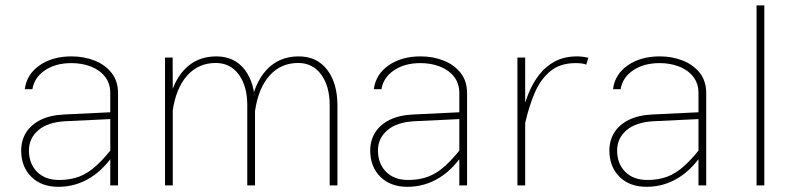

<svg xmlns="http://www.w3.org/2000/svg" viewBox="-20 -701 2999 726"><path d="M426.3 -349.1Q426.3 -394 402.3 -424.8Q378.4 -455.6 338.4 -471.7Q298.3 -487.8 250.5 -487.8Q178.7 -487.8 129.9 -454.1Q81.1 -420.4 73.7 -363.8H102.5Q109.9 -408.2 150.1 -435.3Q190.4 -462.4 250 -462.4Q290 -462.4 323.5 -449.5Q356.9 -436.5 377 -411.1Q397 -385.7 397 -349.1V-91.8V0H426.3ZM425.3 -140.1 413.1 -151.9Q376.5 -104 344.7 -75Q313 -45.9 279.5 -33.2Q246.1 -20.5 203.6 -20.5Q150.4 -20.5 119.9 -51.5Q89.4 -82.5 89.4 -131.8Q89.4 -178.2 125 -208.7Q160.6 -239.3 228.5 -242.7L414.1 -251.5V-277.3L222.7 -268.1Q169.4 -265.6 133.3 -247.6Q97.2 -229.5 78.6 -199.7Q60.1 -169.9 60.1 -131.8Q60.1 -70.8 98.1 -32.7Q136.2 5.4 201.2 5.4Q266.6 5.4 323 -29.8Q379.4 -64.9 425.3 -140.1Z M604 -483.4V0H633.3V-332L632.8 -483.4ZM944.3 -302.2Q944.3 -386.7 905.5 -437.3Q866.7 -487.8 797.9 -487.8Q722.7 -487.8 675 -435.5Q627.4 -383.3 613.3 -285.6L632.8 -281.2Q645.5 -368.2 688 -415.5Q730.5 -462.9 795.9 -462.9Q851.1 -462.9 883.1 -418.9Q915 -375 915 -303.2V0H944.3ZM1255.9 -302.2Q1255.9 -386.7 1217 -437.3Q1178.2 -487.8 1109.4 -487.8Q1034.2 -487.8 986.6 -435.5Q939 -383.3 924.8 -285.6L944.3 -281.2Q957 -368.2 999.5 -415.5Q1042 -462.9 1107.4 -462.9Q1162.6 -462.9 1194.6 -418.9Q1226.6 -375 1226.6 -303.2V0H1255.9Z M1746.1 -349.1Q1746.1 -394 1722.2 -424.8Q1698.2 -455.6 1658.2 -471.7Q1618.2 -487.8 1570.3 -487.8Q1498.5 -487.8 1449.7 -454.1Q1400.9 -420.4 1393.6 -363.8H1422.4Q1429.7 -408.2 1470 -435.3Q1510.3 -462.4 1569.8 -462.4Q1609.9 -462.4 1643.3 -449.5Q1676.8 -436.5 1696.8 -411.1Q1716.8 -385.7 1716.8 -349.1V-91.8V0H1746.1ZM1745.1 -140.1 1732.9 -151.9Q1696.3 -104 1664.6 -75Q1632.8 -45.9 1599.4 -33.2Q1565.9 -20.5 1523.4 -20.5Q1470.2 -20.5 1439.7 -51.5Q1409.2 -82.5 1409.2 -131.8Q1409.2 -178.2 1444.8 -208.7Q1480.5 -239.3 1548.3 -242.7L1733.9 -251.5V-277.3L1542.5 -268.1Q1489.3 -265.6 1453.1 -247.6Q1417 -229.5 1398.4 -199.7Q1379.9 -169.9 1379.9 -131.8Q1379.9 -70.8 1418 -32.7Q1456.1 5.4 1521 5.4Q1586.4 5.4 1642.8 -29.8Q1699.2 -64.9 1745.1 -140.1Z M1936.5 -483.4V0H1965.8V-264.2V-483.4ZM2196.8 -456.5 2204.6 -482.4Q2195.3 -484.9 2184.6 -486.3Q2173.8 -487.8 2162.6 -487.8Q2114.7 -487.8 2079.6 -469.5Q2044.4 -451.2 2019.5 -419.4Q1994.6 -387.7 1978 -346.4Q1961.4 -305.2 1950.7 -258.8L1966.3 -237.3Q1980 -298.3 2001.7 -349.4Q2023.4 -400.4 2060.5 -431.4Q2097.7 -462.4 2156.7 -462.4Q2184.1 -462.4 2196.8 -456.5Z M2650.4 -349.1Q2650.4 -394 2626.5 -424.8Q2602.5 -455.6 2562.5 -471.7Q2522.5 -487.8 2474.6 -487.8Q2402.8 -487.8 2354 -454.1Q2305.2 -420.4 2297.9 -363.8H2326.7Q2334 -408.2 2374.3 -435.3Q2414.6 -462.4 2474.1 -462.4Q2514.2 -462.4 2547.6 -449.5Q2581.1 -436.5 2601.1 -411.1Q2621.1 -385.7 2621.1 -349.1V-91.8V0H2650.4ZM2649.4 -140.1 2637.2 -151.9Q2600.6 -104 2568.8 -75Q2537.1 -45.9 2503.7 -33.2Q2470.2 -20.5 2427.7 -20.5Q2374.5 -20.5 2344 -51.5Q2313.5 -82.5 2313.5 -131.8Q2313.5 -178.2 2349.1 -208.7Q2384.8 -239.3 2452.6 -242.7L2638.2 -251.5V-277.3L2446.8 -268.1Q2393.6 -265.6 2357.4 -247.6Q2321.3 -229.5 2302.7 -199.7Q2284.2 -169.9 2284.2 -131.8Q2284.2 -70.8 2322.3 -32.7Q2360.4 5.4 2425.3 5.4Q2490.7 5.4 2547.1 -29.8Q2603.5 -64.9 2649.4 -140.1Z M2870.1 0V-680.7H2840.8V0Z"/></svg>

Font: Estedad VF
Style: Regular
Weight: 100
Designer: Amin Abedi
Version: Version 7.3